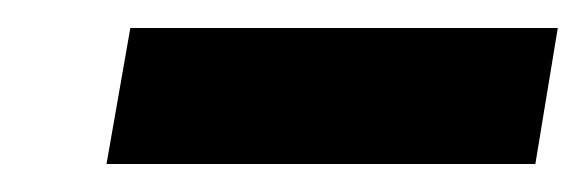

<svg xmlns="http://www.w3.org/2000/svg" viewBox="-20 -664 418 137"><path d="M73 -644H378L362 -547H56Z"/></svg>

Font: Grenze ExtraBold
Style: Italic
Weight: 800
Italic angle: -10°
Designer: Renata Polastri
Foundry: Omnibus-Type
Version: Version 1.002; ttfautohint (v1.8)